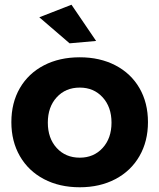

<svg xmlns="http://www.w3.org/2000/svg" viewBox="-20 -785 673 811"><path d="M282 -765 386 -612 274 -602 146 -712ZM605 -269Q605 -188 569 -125.5Q533 -63 467.5 -28.5Q402 6 317 6Q231 6 165.5 -28.5Q100 -63 64 -125.5Q28 -188 28 -269Q28 -351 64 -413Q100 -475 165.5 -509Q231 -543 317 -543Q402 -543 467.5 -509Q533 -475 569 -413Q605 -351 605 -269ZM182 -267Q182 -201 219.5 -160Q257 -119 317 -119Q376 -119 413.5 -160Q451 -201 451 -267Q451 -333 413.5 -374Q376 -415 317 -415Q257 -415 219.5 -374Q182 -333 182 -267Z"/></svg>

Font: TypoPRO Montserrat Alternates
Style: Regular
Weight: 600
Designer: Julieta Ulanovsky
Foundry: Julieta Ulanovsky
Version: Version 6.001